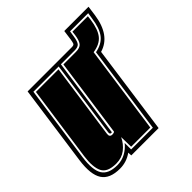

<svg xmlns="http://www.w3.org/2000/svg" viewBox="-165 -680 800 800"><g transform="rotate(-45 235.0 -280.0)"><path d="M92 5Q32 5 9.5 -29.5Q-13 -64 -3 -138L47 -495H308Q320 -495 322.5 -501.5Q325 -508 327 -521L333 -565H476L470 -521Q455 -417 380 -395L325 -1H164L163 -18Q131 5 92 5ZM94 -13Q120 -13 142.5 -25Q165 -37 181 -57V-19H309L364 -409Q405 -417 425 -443Q445 -469 452 -521L456 -547H349L345 -521Q341 -494 333 -485.5Q325 -477 306 -477H225L175 -127Q174 -126 171 -126Q163 -126 164 -137L212 -477H63L15 -138Q6 -72 24 -42.5Q42 -13 94 -13ZM96 -21Q44 -21 29.5 -50.5Q15 -80 23 -138L70 -469H203L156 -137Q153 -118 170 -118Q179 -118 183 -122L232 -469H305Q330 -469 339.5 -481Q349 -493 353 -521L355 -539H446L444 -521Q437 -470 417.5 -446Q398 -422 357 -416L302 -27H189L188 -85Q175 -57 151.5 -39Q128 -21 96 -21Z"/></g></svg>

Font: Alumni Sans Collegiate One
Style: Italic
Weight: 400
Italic angle: -8°
Designer: Robert E. Leuschke
Foundry: Robert E. Leuschke
Version: Version 1.100